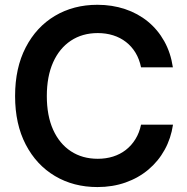

<svg xmlns="http://www.w3.org/2000/svg" viewBox="-20 -758 770 789"><path d="M380.4 10.7Q282.2 10.7 205.8 -34.7Q129.4 -80.1 85.7 -164.1Q42 -248 42 -363.3Q42 -479 85.7 -563.2Q129.4 -647.5 205.8 -692.9Q282.2 -738.3 380.4 -738.3Q440.9 -738.3 493.7 -720.7Q546.4 -703.1 587.4 -669.7Q628.4 -636.2 655 -588.6Q681.6 -541 690.4 -481.4H559.6Q552.7 -515.1 536.9 -541.3Q521 -567.4 497.8 -585.4Q474.6 -603.5 445.1 -612.8Q415.5 -622.1 381.8 -622.1Q318.4 -622.1 271.2 -590.8Q224.1 -559.6 198.2 -501.7Q172.4 -443.8 172.4 -363.3Q172.4 -282.7 198.2 -225.1Q224.1 -167.5 271.2 -136.5Q318.4 -105.5 381.8 -105.5Q415.5 -105.5 444.8 -114.7Q474.1 -124 497.3 -142.1Q520.5 -160.2 536.6 -186.3Q552.7 -212.4 559.6 -245.6H690.9Q682.6 -189.5 656.7 -142.6Q630.9 -95.7 590.1 -61.3Q549.3 -26.9 496.1 -8.1Q442.9 10.7 380.4 10.7Z"/></svg>

Font: Inter 24pt SemiBold
Style: Regular
Weight: 600
Designer: Rasmus Andersson
Foundry: rsms
Version: Version 4.001;git-66647c0bb